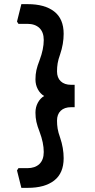

<svg xmlns="http://www.w3.org/2000/svg" viewBox="-20 -770 458 926"><path d="M340 -361V-253H323Q291 -253 273 -236Q255 -219 255 -188Q255 -168 258 -149.5Q261 -131 270 -106Q287 -56 287 -7Q287 65 241.5 100.5Q196 136 114 136H83L62 52L69 41H112Q149 41 170 21Q191 1 191 -37Q191 -81 171 -134Q160 -162 155.5 -182.5Q151 -203 151 -227Q151 -253 162.5 -274.5Q174 -296 193 -307Q174 -318 162.5 -339.5Q151 -361 151 -387Q151 -411 155.5 -431.5Q160 -452 171 -480Q191 -533 191 -577Q191 -615 170 -635Q149 -655 112 -655H69L62 -666L83 -750H114Q196 -750 241.5 -714.5Q287 -679 287 -607Q287 -558 270 -508Q261 -483 258 -464.5Q255 -446 255 -426Q255 -395 273 -378Q291 -361 323 -361Z"/></svg>

Font: Farro
Style: Regular
Weight: 400
Designer: Aceler Chua
Foundry: Grayscale Limited
Version: Version 1.101